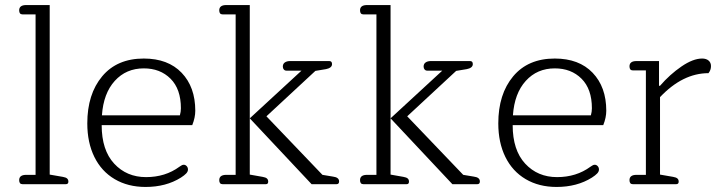

<svg xmlns="http://www.w3.org/2000/svg" viewBox="-20 -730 2854 761"><path d="M56 -16Q56 -37 84 -37H121V-673H69Q56 -673 56 -689Q56 -710 84 -710H177V-38L229 -29Q241 -27 246 -22.5Q251 -18 251 -10Q251 0 241 0H69Q56 0 56 -16Z M326 -241Q326 -357 385 -427.5Q444 -498 550 -498Q646 -498 700 -441.5Q754 -385 754 -291Q754 -264 742 -234H383Q383 -135 432.5 -81.5Q482 -28 559 -28Q635 -28 691 -69Q693 -70 698 -73.5Q703 -77 708 -77Q715 -77 720 -71.5Q725 -66 725 -58Q725 -50 718 -42.5Q711 -35 697 -26Q638 11 557 11Q487 11 434.5 -20Q382 -51 354 -108Q326 -165 326 -241ZM693 -273Q697 -287 697 -301Q697 -377 656 -418Q615 -459 550 -459Q480 -459 435 -409.5Q390 -360 384 -273Z M849 -16Q849 -37 877 -37H914V-673H862Q849 -673 849 -689Q849 -710 877 -710H970V-38L1021 -29Q1033 -27 1038 -22.5Q1043 -18 1043 -10Q1043 0 1034 0H862Q849 0 849 -16ZM970 -261 1175 -450H1115Q1109 -450 1105 -454.5Q1101 -459 1101 -466Q1101 -477 1109 -482.5Q1117 -488 1130 -488H1285Q1296 -488 1296 -476Q1296 -468 1289.5 -463Q1283 -458 1272 -456L1230 -449L1036 -269L1258 -37L1300 -30Q1324 -27 1324 -11Q1324 0 1314 0H1215Z M1407 -16Q1407 -37 1435 -37H1472V-673H1420Q1407 -673 1407 -689Q1407 -710 1435 -710H1528V-38L1579 -29Q1591 -27 1596 -22.5Q1601 -18 1601 -10Q1601 0 1592 0H1420Q1407 0 1407 -16ZM1528 -261 1733 -450H1673Q1667 -450 1663 -454.5Q1659 -459 1659 -466Q1659 -477 1667 -482.5Q1675 -488 1688 -488H1843Q1854 -488 1854 -476Q1854 -468 1847.5 -463Q1841 -458 1830 -456L1788 -449L1594 -269L1816 -37L1858 -30Q1882 -27 1882 -11Q1882 0 1872 0H1773Z M1955 -241Q1955 -357 2014 -427.5Q2073 -498 2179 -498Q2275 -498 2329 -441.5Q2383 -385 2383 -291Q2383 -264 2371 -234H2012Q2012 -135 2061.5 -81.5Q2111 -28 2188 -28Q2264 -28 2320 -69Q2322 -70 2327 -73.5Q2332 -77 2337 -77Q2344 -77 2349 -71.5Q2354 -66 2354 -58Q2354 -50 2347 -42.5Q2340 -35 2326 -26Q2267 11 2186 11Q2116 11 2063.5 -20Q2011 -51 1983 -108Q1955 -165 1955 -241ZM2322 -273Q2326 -287 2326 -301Q2326 -377 2285 -418Q2244 -459 2179 -459Q2109 -459 2064 -409.5Q2019 -360 2013 -273Z M2475 -16Q2475 -37 2503 -37H2540V-451H2488Q2475 -451 2475 -467Q2475 -488 2503 -488H2592V-390H2596Q2635 -435 2681 -466.5Q2727 -498 2763 -498Q2779 -498 2788.5 -490Q2798 -482 2798 -468Q2798 -452 2788 -440Q2686 -440 2596 -345V-38L2648 -29Q2660 -27 2665 -22.5Q2670 -18 2670 -10Q2670 0 2660 0H2488Q2475 0 2475 -16Z"/></svg>

Font: Maitree Light
Style: Regular
Weight: 300
Designer: CadsonDemak Team
Foundry: CadsonDemak
Version: Version 1.001